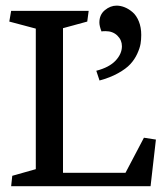

<svg xmlns="http://www.w3.org/2000/svg" viewBox="-20 -645 560 665"><path d="M313.5 -399.9Q358.4 -411.6 380.4 -435.1Q402.3 -458.5 402.3 -484.9Q402.3 -506.3 386.5 -521.7Q370.6 -537.1 345.7 -537.1Q335.9 -537.1 331.5 -536.1Q324.2 -555.2 324.2 -566.9Q324.2 -594.2 343.3 -609.9Q362.3 -625.5 383.8 -625.5Q397.5 -625.5 411.6 -619.9Q425.8 -614.3 439.2 -602.8Q452.6 -591.3 460.9 -570.8Q469.2 -550.3 469.2 -523.9Q469.2 -507.8 466.8 -493.2Q464.4 -478.5 455.3 -458.7Q446.3 -439 431.4 -422.9Q416.5 -406.7 388.9 -391.4Q361.3 -376 324.7 -366.2ZM287.1 -607.4 282.2 -570.3 198.2 -547.4V-46.4H414.6L478.5 -168L520 -161.6L501.5 0H18.6L22.5 -36.1L104 -59.1V-545.9L12.2 -570.3L18.6 -607.4Z"/></svg>

Font: Neuton
Style: Regular
Weight: 400
Designer: Brian M Zick
Version: Version 1.3